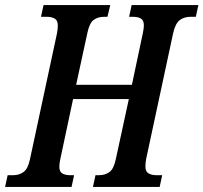

<svg xmlns="http://www.w3.org/2000/svg" viewBox="-55 -734 799 754"><path d="M-35 0 -25 -46H-3Q20 -46 37.5 -58.5Q55 -71 63 -110L169 -604Q172 -621 172 -634Q172 -654 160 -661Q148 -668 129 -668H106L116 -714H378L367 -668H354Q329 -668 312.5 -655.5Q296 -643 288 -604L244 -401H463L506 -604Q510 -623 510 -634Q510 -654 498.5 -661Q487 -668 467 -668H452L462 -714H724L714 -668H693Q669 -668 651.5 -655.5Q634 -643 625 -604L519 -110Q516 -93 516 -80Q516 -60 528.5 -53Q541 -46 559 -46H582L572 0H310L320 -46H334Q358 -46 375 -58.5Q392 -71 400 -110L451 -345H232L182 -110Q178 -91 178 -80Q178 -60 189.5 -53Q201 -46 220 -46H236L226 0Z"/></svg>

Font: Noto Serif ExtraCondensed SemiBold
Style: Italic
Weight: 600
Width: 2
Italic angle: -12°
Designer: Monotype Design Team
Foundry: Monotype Imaging Inc.
Version: Version 2.013